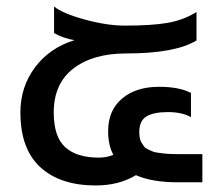

<svg xmlns="http://www.w3.org/2000/svg" viewBox="-20 -563 666 593"><path d="M275.9 9.8Q166 9.8 104.5 -46.6Q43 -103 43 -215.8Q43 -294.4 87.9 -354.7Q132.8 -415 210 -439Q176.3 -444.3 147 -460.9V-543Q172.9 -521.5 241.7 -502.7Q310.5 -483.9 365.2 -483.9Q448.7 -483.9 497.8 -492.4Q546.9 -501 586.9 -525.9V-438Q521 -397.9 369.1 -397.9Q267.1 -397.9 206.5 -351.3Q146 -304.7 146 -215.8Q146 -140.6 181.4 -108.4Q216.8 -76.2 285.2 -76.2Q310.5 -76.2 330.1 -85Q314 -113.8 314 -158.2Q314 -222.2 356.9 -258.5Q399.9 -294.9 471.2 -294.9Q533.7 -294.9 569.8 -275.9V-201.2Q542 -216.8 499 -216.8Q453.6 -216.8 431.9 -203.1Q410.2 -189.5 410.2 -155.8Q410.2 -145.5 411.6 -137.2Q413.1 -128.9 417.2 -122.3Q421.4 -115.7 425 -110.6Q428.7 -105.5 436.8 -101.8Q444.8 -98.1 450.7 -95.5Q456.5 -92.8 468 -91.3Q479.5 -89.8 486.8 -88.9Q494.1 -87.9 509 -87.4Q523.9 -86.9 532.5 -86.9Q541 -86.9 558.1 -86.9Q560.5 -86.9 562 -86.9H605V0H528.8Q449.7 0 399.9 -22Q347.2 9.8 275.9 9.8Z"/></svg>

Font: Kanit
Style: Regular
Weight: 400
Designer: Katatrad Team
Foundry: CadsonDemak
Version: Version 1.000;PS 001.000;hotconv 1.0.88;makeotf.lib2.5.64775